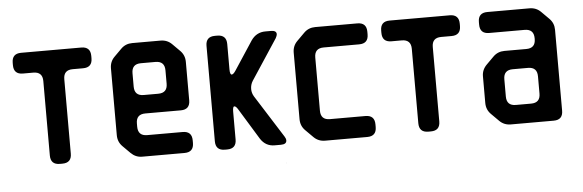

<svg xmlns="http://www.w3.org/2000/svg" viewBox="-42 -612 2522 830"><g transform="rotate(-5 1219.0 -197.0)"><path d="M155 -32Q155 8 195 8H206Q246 8 246 -32V-355Q246 -395 286 -395H331Q371 -395 371 -435V-445Q371 -485 331 -485H70Q30 -485 30 -445V-435Q30 -395 70 -395H115Q155 -395 155 -355Z M503 -13Q524 8 552 8H736Q776 8 776 -32V-43Q776 -83 736 -83H582Q542 -83 542 -123V-137Q542 -177 582 -177H736Q776 -177 776 -217V-384Q776 -413 756 -433L724 -465Q704 -485 675 -485H552Q523 -485 503 -465L471 -433Q451 -413 451 -384V-94Q451 -65 471 -45ZM542 -297V-355Q542 -395 582 -395H645Q685 -395 685 -355V-297Q685 -257 645 -257H582Q542 -257 542 -297Z M911 9H921Q961 9 961 -31V-152Q961 -174 968 -174Q975 -174 984 -159L1066 -25Q1088 9 1127 9H1154Q1179 9 1179 -8Q1179 -16 1173 -25L1056 -210Q1047 -225 1047 -242Q1047 -261 1057 -277L1172 -452Q1178 -463 1178 -469Q1178 -485 1154 -485H1130Q1091 -485 1068 -452L986 -327Q976 -312 969 -312Q961 -312 961 -335V-445Q961 -485 921 -485H911Q871 -485 871 -445V-31Q871 9 911 9ZM1173 91V89H1172Z M1297 -12Q1317 8 1346 8H1529Q1569 8 1569 -32V-43Q1569 -83 1529 -83H1375Q1335 -83 1335 -123V-354Q1335 -394 1375 -394H1529Q1569 -394 1569 -434V-445Q1569 -485 1529 -485H1346Q1317 -485 1297 -465L1264 -432Q1244 -412 1244 -383V-94Q1244 -65 1264 -45Z M1754 -32Q1754 8 1794 8H1805Q1845 8 1845 -32V-355Q1845 -395 1885 -395H1930Q1970 -395 1970 -435V-445Q1970 -485 1930 -485H1669Q1629 -485 1629 -445V-435Q1629 -395 1669 -395H1714Q1754 -395 1754 -355Z M2103 -12Q2123 8 2152 8H2338Q2378 8 2378 -32V-383Q2378 -412 2358 -432L2325 -465Q2305 -485 2276 -485H2093Q2053 -485 2053 -445V-434Q2053 -394 2093 -394H2247Q2287 -394 2287 -354V-351Q2287 -311 2247 -311H2152Q2123 -311 2103 -291L2071 -259Q2050 -238 2050 -210V-94Q2050 -65 2070 -45ZM2141 -114V-189Q2141 -229 2181 -229H2247Q2287 -229 2287 -189V-114Q2287 -74 2247 -74H2181Q2141 -74 2141 -114Z"/></g></svg>

Font: WDXL Lubrifont JP N
Style: Regular
Weight: 400
Designer: [WDXL Lubrifont] Copyright 2020-2022 (c) NightFurySL2001, Skr-ZERO; [ZCOOL QingKe HuangYou] Copyright 2018-2022 (c) The 
Version: Version 2.001;hotconv 1.1.1;makeotfexe 2.6.0